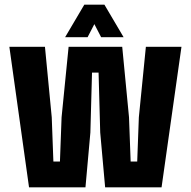

<svg xmlns="http://www.w3.org/2000/svg" viewBox="-20 -800 815 820"><path d="M104 0 20 -600H172L201 -299L208 -110H236L243 -299L273 -600H502L531 -299L538 -110H566L573 -299L603 -600H755L670 0H429L408 -234L401 -490H373L366 -234L345 0ZM258 -641 340 -780H426L508 -641H412L383 -697L354 -641Z"/></svg>

Font: Big Shoulders Display Black
Style: Regular
Weight: 900
Designer: Patric King
Foundry: XO Type Co
Version: Version 1.000; ttfautohint (v1.8.2)